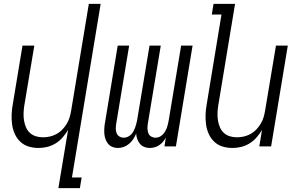

<svg xmlns="http://www.w3.org/2000/svg" viewBox="-20 -755 1540 990"><path d="M281 215 331 -85Q319 -65 303 -46.5Q287 -28 266.5 -15.5Q246 -3 223.5 2.5Q201 8 179 8Q152 8 127.5 0.5Q103 -7 85 -24Q67 -41 56.5 -64Q46 -87 42.5 -112.5Q39 -138 40 -164.5Q41 -191 46 -218L96 -520H157L105 -209Q102 -189 101.5 -170Q101 -151 104 -133Q107 -115 114 -98.5Q121 -82 134 -70Q147 -58 164.5 -52.5Q182 -47 202 -47Q219 -47 237 -51Q255 -55 271.5 -64Q288 -73 301 -86.5Q314 -100 324 -116.5Q334 -133 339 -150Q344 -167 347 -185L438 -735H499L351 160H401L392 215Z M588 8Q573 8 559.5 2.5Q546 -3 537.5 -13.5Q529 -24 524 -37.5Q519 -51 518 -65.5Q517 -80 518 -95.5Q519 -111 522 -126L587 -520H646L579 -116Q577 -103 577 -91Q577 -79 581.5 -68Q586 -57 596 -51Q606 -45 618 -45Q628 -45 637.5 -49Q647 -53 655 -60.5Q663 -68 668 -77.5Q673 -87 676.5 -96.5Q680 -106 682.5 -115.5Q685 -125 687 -135L751 -520H809L742 -116Q740 -103 740.5 -91Q741 -79 745 -68Q749 -57 759.5 -51Q770 -45 782 -45Q792 -45 801.5 -49Q811 -53 818.5 -60.5Q826 -68 831.5 -77.5Q837 -87 840.5 -96.5Q844 -106 846 -115.5Q848 -125 850 -135L914 -520H973L887 0H828L835 -46Q829 -34 820.5 -24Q812 -14 801 -6.5Q790 1 777 4.5Q764 8 752 8Q737 8 723.5 2.5Q710 -3 701.5 -13.5Q693 -24 688 -37.5Q683 -51 682 -66Q676 -51 667 -37.5Q658 -24 645.5 -13.5Q633 -3 618 2.5Q603 8 588 8Z M1179 8Q1152 8 1127.5 0.5Q1103 -7 1085 -24Q1067 -41 1056.5 -64Q1046 -87 1042.5 -112.5Q1039 -138 1040 -164.5Q1041 -191 1046 -218L1122 -680H1072L1081 -735H1192L1105 -209Q1102 -189 1101.5 -170Q1101 -151 1104 -133Q1107 -115 1114 -98.5Q1121 -82 1134 -70Q1147 -58 1164.5 -52.5Q1182 -47 1202 -47Q1219 -47 1237 -51Q1255 -55 1271.5 -64Q1288 -73 1301 -86.5Q1314 -100 1324 -116.5Q1334 -133 1339 -150Q1344 -167 1347 -185L1403 -520H1464L1378 0H1317L1331 -85Q1319 -65 1303 -46.5Q1287 -28 1266.5 -15.5Q1246 -3 1223.5 2.5Q1201 8 1179 8Z"/></svg>

Font: Iosevka Light
Style: Italic
Weight: 300
Italic angle: -9°
Monospace: yes
Designer: Belleve Invis
Foundry: Belleve Invis
Version: Version 32.5.0; ttfautohint (v1.8.4)